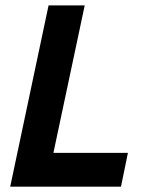

<svg xmlns="http://www.w3.org/2000/svg" viewBox="-20 -696 537 716"><path d="M18.1 0 161.1 -675.8H295.9L179.2 -126H457L431.2 0Z"/></svg>

Font: Lorenzo Sans
Style: Bold Italic
Weight: 700
Italic angle: -12°
Foundry: Intel Corporation
Version: Version 1.00; ttfautohint (v1.5)